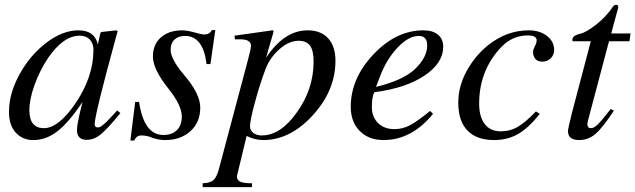

<svg xmlns="http://www.w3.org/2000/svg" viewBox="-20 -566 2618 791"><path d="M463 -111 476 -100Q420 -32 393.5 -11Q367 10 337 10Q297 10 297 -31Q297 -56 320 -146Q264 -62 217 -25.5Q170 11 117 11Q73 11 45 -19.5Q17 -50 17 -105Q17 -181 60.5 -260Q104 -339 171 -390Q238 -441 303 -441Q370 -441 383 -383L394 -431L397 -434L458 -441L465 -438Q464 -434 459 -417Q370 -93 370 -54Q370 -41 384 -41Q399 -41 436 -82ZM365 -361Q365 -387 350 -403Q335 -419 309 -419Q241 -419 178 -327Q145 -278 123 -218Q101 -158 101 -112Q101 -38 161 -38Q220 -38 288 -136Q365 -247 365 -361Z M867 -442 847 -302H831Q817 -418 742 -418Q715 -418 699 -403Q683 -388 683 -361Q683 -323 737 -259Q805 -180 805 -123Q805 -62 764.5 -25.5Q724 11 661 11Q632 11 606 1Q585 -8 562 -8Q542 -8 533 13H517L537 -146H553Q573 -10 653 -10Q689 -10 709 -30Q729 -50 729 -87Q729 -132 673 -202Q610 -281 610 -333Q610 -383 643 -412Q676 -441 731 -441Q751 -441 787 -431Q809 -424 823 -424Q843 -424 853 -442Z M1105 -428 1076 -328Q1151 -441 1247 -441Q1302 -441 1332 -408Q1362 -375 1362 -316Q1362 -193 1268.5 -91Q1175 11 1065 11Q1029 11 996 -6Q956 159 956 160Q956 176 969.5 182.5Q983 189 1018 189V205H815V189Q847 188 860.5 175Q874 162 883 126L998 -306Q1014 -364 1014 -377Q1014 -404 970 -404H948L946 -419L1102 -441Q1107 -441 1107 -437Q1106 -432 1105 -428ZM1272 -313Q1272 -357 1257.5 -377.5Q1243 -398 1210 -398Q1171 -398 1132 -364Q1093 -330 1075 -284Q1053 -227 1031.5 -149Q1010 -71 1010 -46Q1010 -29 1023.5 -18.5Q1037 -8 1058 -8Q1136 -8 1203 -103Q1272 -199 1272 -313Z M1752 -109 1764 -97Q1676 11 1560 11Q1499 11 1462 -26.5Q1425 -64 1425 -126Q1425 -243 1518.5 -342Q1612 -441 1724 -441Q1763 -441 1784.5 -423Q1806 -405 1806 -373Q1806 -307 1729.5 -255Q1653 -203 1522 -186Q1512 -166 1512 -125Q1512 -84 1537.5 -59Q1563 -34 1605 -34Q1638 -34 1668 -49.5Q1698 -65 1752 -109ZM1546 -252 1529 -208Q1641 -235 1690 -282Q1740 -330 1740 -379Q1740 -418 1705 -418Q1663 -418 1617.5 -369.5Q1572 -321 1546 -252Z M2188 -107 2204 -97Q2158 -39 2114.5 -14Q2071 11 2015 11Q1944 11 1906 -28Q1868 -67 1868 -143Q1868 -210 1902 -272.5Q1936 -335 1991 -380Q2068 -441 2158 -441Q2204 -441 2233.5 -418Q2263 -395 2263 -360Q2263 -340 2249 -326Q2235 -312 2215 -312Q2195 -312 2185.5 -323.5Q2176 -335 2176 -352Q2176 -361 2183.5 -375.5Q2191 -390 2191 -400Q2191 -420 2154 -420Q2091 -420 2045 -372Q1954 -276 1954 -139Q1954 -85 1977 -55Q2000 -25 2043 -25Q2082 -25 2114 -44Q2146 -63 2188 -107Z M2578 -428 2573 -396H2489L2402 -68Q2400 -60 2400 -54Q2400 -38 2415 -38Q2427 -38 2443 -53.5Q2459 -69 2496 -117L2509 -110Q2463 -40 2433.5 -14.5Q2404 11 2366 11Q2320 11 2320 -26Q2320 -36 2336 -100L2414 -396H2339L2338 -402Q2338 -420 2371 -427Q2396 -433 2437 -465.5Q2478 -498 2504 -537Q2510 -546 2518 -546Q2527 -546 2527 -538Q2527 -533 2526 -531L2498 -428Z"/></svg>

Font: STIX MathJax Main
Style: Italic
Weight: 400
Italic angle: -16.33°
Designer: MicroPress Inc., with final additions and corrections provided by Coen Hoffman, Elsevier (retired)
Version: Version 1.1.1